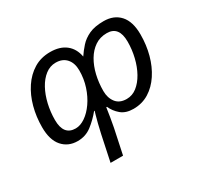

<svg xmlns="http://www.w3.org/2000/svg" viewBox="-160 -747 1219 1171"><g transform="rotate(-30 450.0 -161.0)"><path d="M697 -546Q769 -546 810.5 -500Q852 -454 852 -363Q852 -289 834 -222.5Q816 -156 781.5 -103.5Q747 -51 698.5 -21Q650 9 589 9Q535 9 502.5 -18.5Q470 -46 454 -83H449Q444 -49 439 -18Q434 13 427 49L390 224H302L340 44Q347 10 355.5 -22.5Q364 -55 370 -76.5Q376 -98 377 -100H373Q337 -56 294.5 -23.5Q252 9 196 9Q130 9 89.5 -37Q49 -83 49 -173Q49 -246 67 -313Q85 -380 120 -432.5Q155 -485 205 -515.5Q255 -546 320 -546Q388 -546 429.5 -513.5Q471 -481 482 -421Q502 -451 528 -480Q554 -509 594 -527.5Q634 -546 697 -546ZM677 -473Q629 -473 593 -448.5Q557 -424 532.5 -382.5Q508 -341 495.5 -288Q483 -235 483 -177Q483 -129 508 -96.5Q533 -64 583 -64Q623 -64 655.5 -89.5Q688 -115 712 -158Q736 -201 749 -255Q762 -309 762 -365Q762 -473 677 -473ZM317 -473Q277 -473 244 -447.5Q211 -422 187.5 -379Q164 -336 151.5 -282Q139 -228 139 -172Q139 -64 224 -64Q257 -64 291.5 -87.5Q326 -111 355 -152.5Q384 -194 401.5 -247.5Q419 -301 419 -360Q419 -412 392 -442.5Q365 -473 317 -473Z"/></g></svg>

Font: Manna Sans
Style: Italic
Weight: 400
Italic angle: -12°
Designer: Monotype Design Team
Foundry: Monotype Imaging Inc.
Version: Version 2.001.1; ttfautohint (v1.8.2)